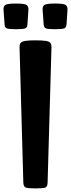

<svg xmlns="http://www.w3.org/2000/svg" viewBox="-48 -1050 397 1070"><path d="M149.9 0Q105 0 94 -5.4Q83 -10.7 82 -33.2L61 -784.7Q60.5 -801.8 66.7 -810.3Q72.8 -818.8 92 -822Q111.3 -825.2 149.9 -825.2Q188.5 -825.2 207.8 -822Q227.1 -818.8 233.2 -810.3Q239.3 -801.8 238.8 -784.7L217.3 -33.2Q216.8 -10.7 205.8 -5.4Q194.8 0 149.9 0ZM258.8 -887.2Q217.8 -887.2 207 -892.1Q196.3 -897 195.3 -915L189.5 -994.6Q188 -1015.6 200.2 -1022.9Q212.4 -1030.3 258.8 -1030.3Q305.2 -1030.3 317.1 -1022.9Q329.1 -1015.6 328.1 -994.6L322.8 -915Q321.8 -897 310.8 -892.1Q299.8 -887.2 258.8 -887.2ZM41 -887.2Q0 -887.2 -10.7 -892.1Q-21.5 -897 -22.5 -915L-28.3 -994.6Q-29.8 -1015.6 -17.6 -1022.9Q-5.4 -1030.3 41 -1030.3Q87.4 -1030.3 99.4 -1022.9Q111.3 -1015.6 110.4 -994.6L105 -915Q104 -897 93 -892.1Q82 -887.2 41 -887.2Z"/></svg>

Font: Denk One
Style: Regular
Weight: 400
Designer: Irina Smirnova, Eben Sorkin
Foundry: Sorkin Type Co.f
Version: Version 1.004; ttfautohint (v1.8.4.7-5d5b);gftools[0.9.23]